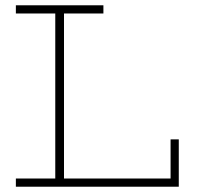

<svg xmlns="http://www.w3.org/2000/svg" viewBox="-20 -706 755 726"><path d="M40 0V-31H625V-179H656V0ZM189 -18V-669H222V-18ZM40 -655V-686H371V-655Z"/></svg>

Font: BioRhyme ExtraLight
Style: Regular
Weight: 250
Designer: Aoife Mooney
Foundry: Aoife Mooney Type
Version: Version 1.600;gftools[0.9.33]